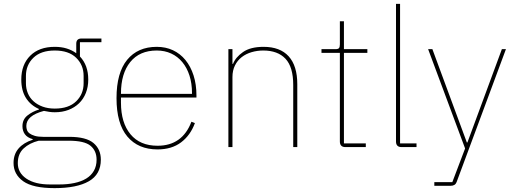

<svg xmlns="http://www.w3.org/2000/svg" viewBox="-20 -760 2659 992"><path d="M501 65Q501 141 439 176.5Q377 212 262 212Q150 212 100 176.5Q50 141 50 82Q50 37 76 7Q102 -23 149 -38V-41Q121 -49 108.5 -66.5Q96 -84 96 -108Q96 -143 122 -163.5Q148 -184 181 -194V-197Q138 -216 114 -254Q90 -292 90 -349Q90 -426 136 -472Q182 -518 263 -518Q297 -518 324.5 -509.5Q352 -501 374 -485V-534Q374 -561 401 -561H504V-542H393V-468Q436 -423 436 -349Q436 -311 423.5 -279.5Q411 -248 388 -226Q365 -204 333.5 -192Q302 -180 263 -180Q248 -180 235 -182Q222 -184 207 -187Q116 -163 116 -109Q116 -98 119.5 -88Q123 -78 133 -70.5Q143 -63 160 -58Q177 -53 203 -53H338Q425 -53 463 -21Q501 11 501 65ZM479 65Q479 19 447.5 -7Q416 -33 335 -33H180Q132 -21 102 7Q72 35 72 83Q72 133 116.5 163Q161 193 238 193H287Q329 193 364.5 185.5Q400 178 425.5 162.5Q451 147 465 122.5Q479 98 479 65ZM263 -199Q335 -199 373.5 -236.5Q412 -274 412 -330V-368Q412 -424 373.5 -461.5Q335 -499 263 -499Q191 -499 152.5 -461.5Q114 -424 114 -368V-330Q114 -302 124 -278Q134 -254 153.5 -236.5Q173 -219 200.5 -209Q228 -199 263 -199Z M794 12Q694 12 638 -54.5Q582 -121 582 -253Q582 -384 637 -451Q692 -518 790 -518Q836 -518 873.5 -500.5Q911 -483 938 -450Q965 -417 980 -370.5Q995 -324 995 -266V-256H605V-229Q605 -126 654 -66.5Q703 -7 794 -7Q922 -7 969 -131L987 -124Q964 -61 915.5 -24.5Q867 12 794 12ZM790 -499Q701 -499 653 -439.5Q605 -380 605 -277V-275H972V-279Q972 -329 959 -369.5Q946 -410 922 -439Q898 -468 864.5 -483.5Q831 -499 790 -499Z M1160 0V-506H1181V-430H1184Q1197 -464 1235.5 -491Q1274 -518 1342 -518Q1427 -518 1471.5 -469Q1516 -420 1516 -325V0H1495V-321Q1495 -414 1455 -456.5Q1415 -499 1340 -499Q1309 -499 1280 -490.5Q1251 -482 1229 -465Q1207 -448 1194 -422Q1181 -396 1181 -362V0Z M1765 0Q1736 0 1736 -29V-487H1641V-506H1713Q1727 -506 1731.5 -511.5Q1736 -517 1736 -531V-650H1757V-506H1878V-487H1757V-19H1870V0Z M2055 0Q2026 0 2026 -29V-740H2047V-19H2132V0Z M2573 -506H2594L2339 181Q2332 200 2308 200H2224V181H2317L2383 7L2192 -506H2214L2392 -24H2395Z"/></svg>

Font: IBM Plex Sans Hebrew Thin
Style: Regular
Weight: 100
Designer: Mike Abbink, Paul van der Laan, Pieter van Rosmalen, Yanek Iontef
Foundry: Bold Monday
Version: Version 1.2